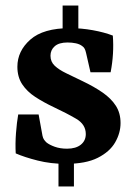

<svg xmlns="http://www.w3.org/2000/svg" viewBox="-20 -600 488 696"><path d="M248 -19V76H192V-19ZM207 -580H264V-487H207ZM417 -154Q417 -118 397.5 -84Q378 -50 334.5 -28Q291 -6 218 -6Q164 -6 116.5 -18Q69 -30 37 -44Q35 -79 38 -118Q41 -157 46 -185H120L134 -108Q136 -99 139.5 -94Q143 -89 148 -84Q159 -75 178.5 -68Q198 -61 223 -61Q255 -61 273 -75.5Q291 -90 291 -114Q291 -149 256 -169.5Q221 -190 174 -212Q138 -229 108 -248.5Q78 -268 60.5 -294.5Q43 -321 43 -358Q43 -415 90 -456.5Q137 -498 234 -498Q275 -498 316.5 -490.5Q358 -483 389 -471Q394 -405 381 -338H308L292 -408Q290 -417 287 -423Q284 -429 278 -433Q269 -440 255 -443Q241 -446 225 -446Q194 -446 178.5 -432.5Q163 -419 163 -398Q163 -376 178.5 -361.5Q194 -347 220 -334.5Q246 -322 279 -306Q321 -286 352 -264.5Q383 -243 400 -216.5Q417 -190 417 -154Z"/></svg>

Font: Rasa
Style: Regular
Weight: 400
Designer: Anna Giedrys (Yrsa+Rasa design), David Brezina (Yrsa art-direction, Rasa art-direction, design)
Foundry: Rosetta Type Foundry
Version: Version 2.004